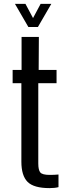

<svg xmlns="http://www.w3.org/2000/svg" viewBox="-20 -960 351 988"><path d="M235 8Q154 8 122 -24Q90 -56 90 -128V-532H45V-600H91V-770H180L179 -600H271V-532H177V-119Q177 -85 187.5 -72.5Q198 -60 236 -60Q250 -60 259 -60.5Q268 -61 281 -62V3Q262 8 235 8ZM57 -940H111L150 -867L189 -940H244L175 -821H126Z"/></svg>

Font: Big Shoulders Display SemiBold
Style: Regular
Weight: 600
Designer: Patric King
Foundry: XO Type Co
Version: Version 1.000; ttfautohint (v1.8.2)